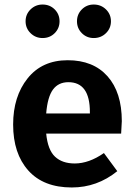

<svg xmlns="http://www.w3.org/2000/svg" viewBox="-20 -812 592 848"><path d="M168 -792Q200 -792 221.5 -770.5Q243 -749 243 -718Q243 -687 221.5 -665.5Q200 -644 168 -644Q137 -644 115 -665.5Q93 -687 93 -718Q93 -749 115 -770.5Q137 -792 168 -792ZM394 -792Q426 -792 448 -770.5Q470 -749 470 -718Q470 -687 448 -665.5Q426 -644 394 -644Q363 -644 341.5 -665.5Q320 -687 320 -718Q320 -749 341.5 -770.5Q363 -792 394 -792ZM518 -277Q518 -267 515 -222H184Q191 -150 223 -120Q255 -90 310 -90Q373 -90 439 -136L498 -56Q409 16 297 16Q172 16 105 -59Q38 -134 38 -262Q38 -386 102 -466Q166 -546 279 -546Q392 -546 455 -475Q518 -404 518 -277ZM377 -311V-317Q377 -449 282 -449Q238 -449 214 -416.5Q190 -384 184 -311Z"/></svg>

Font: Fira Sans SemiBold
Style: Regular
Weight: 600
Designer: bBox Type GmbH & Carrois Corporate GbR & Edenspiekermann AG
Foundry: bBox Type GmbH & Carrois Corporate GbR & Edenspiekermann AG
Version: Version 4.301;PS 004.301;hotconv 1.0.88;makeotf.lib2.5.64775